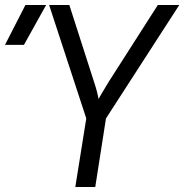

<svg xmlns="http://www.w3.org/2000/svg" viewBox="-86 -750 739 770"><path d="M-66 -570 16 -730H99L10 -570ZM216 0 260 -275 111 -730H192L291 -422Q299 -398 303.5 -380Q308 -362 309 -353Q314 -361 324.5 -379.5Q335 -398 350 -422L547 -730H633L339 -275L296 0Z"/></svg>

Font: JetBrains Mono NL Light
Style: Italic
Weight: 300
Italic angle: -9°
Designer: Philipp Nurullin, Konstantin Bulenkov
Foundry: JetBrains
Version: Version 2.304; ttfautohint (v1.8.4.7-5d5b)